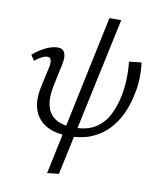

<svg xmlns="http://www.w3.org/2000/svg" viewBox="-88 -676 792 947"><g transform="rotate(10 307.5 -203.0)"><path d="M289 2Q218 2 173 -23.5Q128 -49 111.5 -98Q95 -147 110 -214L133 -319Q135 -329 135 -339.5Q135 -350 131 -357.5Q127 -365 115 -365Q103 -365 87 -357Q71 -349 53 -334L35 -361Q66 -388 98.5 -403.5Q131 -419 158 -419Q178 -419 187 -408Q196 -397 197 -379Q198 -361 193 -339L169 -226Q164 -200 163 -174Q162 -148 168.5 -124.5Q175 -101 190.5 -83Q206 -65 233.5 -54.5Q261 -44 304 -44Q371 -44 412.5 -71Q454 -98 476.5 -143Q499 -188 509 -240Q517 -279 518.5 -324.5Q520 -370 515 -411L577 -418Q582 -380 581 -339.5Q580 -299 571 -259Q561 -206 539 -158.5Q517 -111 482.5 -75Q448 -39 400 -18.5Q352 2 289 2ZM213 200 383 -606H442L271 194Z"/></g></svg>

Font: Ysabeau
Style: Italic
Weight: 400
Italic angle: -12°
Designer: Christian Thalmann (Catharsis Fonts)
Version: Version 2.000;gftools[0.9.27.dev2+g8671c4b]